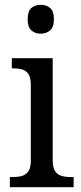

<svg xmlns="http://www.w3.org/2000/svg" viewBox="-20 -778 338 798"><path d="M21 0V-42H33Q54 -42 70.5 -46.5Q87 -51 97.5 -65.5Q108 -80 108 -109V-426Q108 -456 98 -470.5Q88 -485 71.5 -489.5Q55 -494 35 -494H29V-536H199V-114Q199 -83 208.5 -67.5Q218 -52 235.5 -47Q253 -42 274 -42H286V0ZM149 -638Q126 -638 110.5 -651.5Q95 -665 95 -698Q95 -732 110.5 -745Q126 -758 149 -758Q172 -758 188 -745Q204 -732 204 -698Q204 -665 188 -651.5Q172 -638 149 -638Z"/></svg>

Font: Noto Serif Khmer SemiCondensed
Style: Regular
Weight: 400
Width: 4
Designer: Danh Hong and the Monotype Design Team
Foundry: Monotype Imaging Inc.
Version: Version 2.004